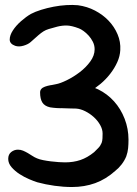

<svg xmlns="http://www.w3.org/2000/svg" viewBox="-20 -735 549 771"><path d="M269 16Q319 16 362 0.5Q405 -15 443 -49Q457 -60 468.5 -75Q480 -90 487 -107Q493 -124 494.5 -140Q496 -156 496 -174Q496 -218 480.5 -258Q465 -298 438 -328Q411 -358 374.5 -376Q338 -394 296 -394Q283 -394 257.5 -395.5Q232 -397 206 -395.5Q180 -394 160.5 -387Q141 -380 141 -364Q141 -338 150 -323.5Q159 -309 181 -304Q193 -302 208.5 -301Q224 -300 234 -301Q252 -302 256.5 -309Q261 -316 259 -325Q257 -334 252 -343.5Q247 -353 244.5 -359Q242 -365 246.5 -365.5Q251 -366 268 -356Q281 -349 300 -352.5Q319 -356 340.5 -368Q362 -380 383.5 -398Q405 -416 422.5 -438.5Q440 -461 451 -485.5Q462 -510 463 -534Q465 -567 452 -597.5Q439 -628 416 -652Q393 -676 361.5 -692.5Q330 -709 293 -714Q272 -716 246.5 -714.5Q221 -713 195 -708Q169 -703 145 -695.5Q121 -688 104 -679Q85 -668 64.5 -650Q44 -632 31.5 -612.5Q19 -593 19 -576Q19 -559 41 -551Q56 -546 74.5 -551.5Q93 -557 103 -566Q123 -584 134 -593.5Q145 -603 154.5 -609Q164 -615 176 -618.5Q188 -622 210 -628Q230 -633 249 -632.5Q268 -632 297 -621Q305 -618 315.5 -610.5Q326 -603 336 -592Q346 -581 353 -567Q360 -553 360 -537Q360 -512 342.5 -488Q325 -464 300 -445Q275 -426 248.5 -413Q222 -400 205 -397Q174 -391 165.5 -388.5Q157 -386 157.5 -384.5Q158 -383 160 -381.5Q162 -380 150 -375Q155 -363 157.5 -354Q160 -345 162 -337.5Q164 -330 168 -322.5Q172 -315 181 -305Q185 -303 199.5 -302Q214 -301 230.5 -300.5Q247 -300 262.5 -299.5Q278 -299 285 -299Q303 -298 322 -288.5Q341 -279 356.5 -265Q372 -251 382 -233.5Q392 -216 392 -199Q392 -190 391.5 -179.5Q391 -169 388 -161Q383 -149 374.5 -140.5Q366 -132 358 -124Q331 -102 303 -92.5Q275 -83 241 -83Q231 -83 216 -84Q201 -85 184.5 -87Q168 -89 153 -92Q138 -95 129 -99Q119 -103 110 -109Q101 -115 91.5 -120.5Q82 -126 72.5 -130Q63 -134 52 -134Q37 -134 25 -124.5Q13 -115 13 -97Q13 -79 26.5 -63.5Q40 -48 58.5 -36Q77 -24 97 -15.5Q117 -7 130 -3Q163 6 199 11Q235 16 269 16Z"/></svg>

Font: Balpaq
Style: Regular
Weight: 400
Designer: Abay Emes
Version: Version 1.000